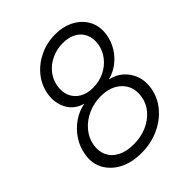

<svg xmlns="http://www.w3.org/2000/svg" viewBox="-209 -859 990 990"><g transform="rotate(-45 286.0 -364.0)"><path d="M243.7 10.3Q174.3 10.3 123.5 -16.1Q72.8 -42.5 48.1 -88.1Q23.4 -133.8 33.7 -191.9Q41 -237.8 67.1 -277.3Q93.3 -316.9 131.6 -343.5Q169.9 -370.1 213.9 -377.9L214.4 -378.9Q159.7 -394 134 -440.9Q108.4 -487.8 117.7 -547.4Q127 -602.1 161.6 -645Q196.3 -688 248.5 -712.9Q300.8 -737.8 361.8 -737.8Q422.4 -737.8 467.5 -712.9Q512.7 -688 534.7 -644.8Q556.6 -601.6 547.4 -546.4Q541 -507.3 519.8 -472.4Q498.5 -437.5 466.3 -412.8Q434.1 -388.2 395 -377.9L394.5 -377Q435.5 -368.7 465.3 -342Q495.1 -315.4 509 -276.1Q522.9 -236.8 515.1 -190.9Q505.4 -133.3 467.3 -87.6Q429.2 -42 371.1 -15.9Q313 10.3 243.7 10.3ZM247.6 -49.8Q299.3 -49.8 342.3 -68.1Q385.3 -86.4 413.8 -119.4Q442.4 -152.3 449.2 -194.8Q456.5 -238.3 440.2 -272.5Q423.8 -306.6 388.4 -326.4Q353 -346.2 303.2 -346.2Q252.4 -346.2 208.7 -326.4Q165 -306.6 136 -272.5Q106.9 -238.3 99.1 -194.3Q92.3 -151.9 108.2 -119.1Q124 -86.4 159.9 -68.1Q195.8 -49.8 247.6 -49.8ZM306.2 -404.3Q349.6 -404.3 387.2 -422.1Q424.8 -439.9 450.2 -471.7Q475.6 -503.4 482.4 -543.5Q488.8 -583 475.3 -613.5Q461.9 -644 431.6 -661.1Q401.4 -678.2 357.9 -678.2Q314.5 -678.2 276.9 -660.9Q239.3 -643.6 214.1 -613Q189 -582.5 182.1 -542.5Q175.3 -502.4 188.7 -471.2Q202.1 -439.9 232.4 -422.1Q262.7 -404.3 306.2 -404.3Z"/></g></svg>

Font: Inter 28pt Light
Style: Italic
Weight: 300
Italic angle: -9.3988°
Designer: Rasmus Andersson
Foundry: rsms
Version: Version 4.001;git-66647c0bb